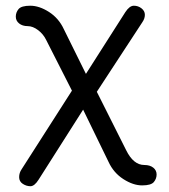

<svg xmlns="http://www.w3.org/2000/svg" viewBox="-20 -477 589 671"><path d="M418 -434.6Q432.6 -457 447.8 -457Q462.9 -457 474.6 -447.8Q486.3 -438.5 486.3 -425.3Q486.3 -412.1 477.5 -399.4L318.4 -156.2L420.9 47.9Q446.3 99.6 484.4 99.6Q503.9 99.6 515.6 108.9Q527.3 118.2 527.3 132.8Q527.3 147.5 517.6 159.2Q507.8 170.9 476.6 170.9Q445.3 170.9 411.1 148.9Q377 127 359.4 88.9L270.5 -93.8L115.2 150.4Q100.6 173.8 86.4 173.8Q72.3 173.8 59.6 165.5Q46.9 157.2 46.9 142.1Q46.9 127 55.7 114.3L231.4 -160.2L141.6 -336.9Q131.8 -357.4 113.3 -371.6Q94.7 -385.7 76.7 -385.7Q58.6 -385.7 46.9 -395Q35.2 -404.3 35.2 -418.9Q35.2 -433.6 44.9 -445.3Q54.7 -457 85.9 -457Q117.2 -457 151.4 -435.1Q185.5 -413.1 203.1 -375L280.3 -218.8Z"/></svg>

Font: Jura
Style: DemiBold
Weight: 600
Version: Version 2.5